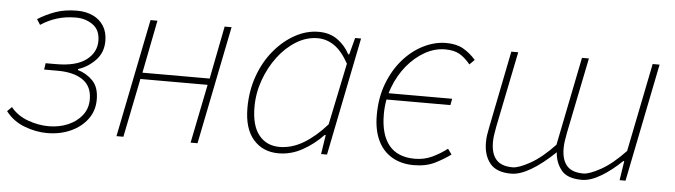

<svg xmlns="http://www.w3.org/2000/svg" viewBox="-41 -626 2723 774"><g transform="rotate(5 1321.0 -239.0)"><path d="M166 12Q121 12 74.5 -5.5Q28 -23 -2 -62L16 -80Q43 -47 85.5 -31.5Q128 -16 170 -16Q212 -16 247.5 -31Q283 -46 304.5 -73.5Q326 -101 326 -138Q326 -191 289 -216.5Q252 -242 187 -242H132L136 -268H178Q259 -268 299.5 -298.5Q340 -329 340 -376Q340 -420 310.5 -441Q281 -462 242 -462Q200 -462 165 -451Q130 -440 100 -420L86 -442Q119 -463 157 -476.5Q195 -490 244 -490Q280 -490 308 -477Q336 -464 352 -439Q368 -414 368 -378Q368 -331 337.5 -299.5Q307 -268 268 -256V-252Q303 -242 328.5 -216Q354 -190 354 -140Q354 -94 328.5 -60Q303 -26 260.5 -7Q218 12 166 12Z M446 0 542 -478H570L528 -264H800L842 -478H870L774 0H746L794 -238H522L474 0Z M1102 12Q1039 12 1000.5 -32Q962 -76 962 -160Q962 -229 983.5 -289Q1005 -349 1042.5 -394Q1080 -439 1126.5 -464.5Q1173 -490 1222 -490Q1266 -490 1297.5 -468Q1329 -446 1348 -410H1352L1370 -478H1394L1298 0H1274L1286 -78H1282Q1245 -39 1199 -13.5Q1153 12 1102 12ZM1104 -14Q1154 -14 1201.5 -42.5Q1249 -71 1294 -122L1346 -372Q1318 -422 1287 -443Q1256 -464 1220 -464Q1175 -464 1133.5 -438.5Q1092 -413 1060 -370.5Q1028 -328 1009 -275Q990 -222 990 -166Q990 -90 1021 -52Q1052 -14 1104 -14Z M1650 12Q1599 12 1561.5 -10Q1524 -32 1504 -74Q1484 -116 1484 -176Q1484 -247 1506 -304.5Q1528 -362 1564.5 -403.5Q1601 -445 1646.5 -467.5Q1692 -490 1738 -490Q1779 -490 1806.5 -474.5Q1834 -459 1858 -432L1838 -412Q1816 -439 1793.5 -451.5Q1771 -464 1736 -464Q1694 -464 1654 -441.5Q1614 -419 1582 -380Q1550 -341 1531 -290Q1512 -239 1512 -182Q1512 -100 1547 -57Q1582 -14 1652 -14Q1690 -14 1722.5 -29.5Q1755 -45 1782 -66L1798 -44Q1773 -25 1736.5 -6.5Q1700 12 1650 12ZM1501 -242 1506 -268H1781L1776 -242Z M2044 12Q1984 12 1958 -20.5Q1932 -53 1932 -104Q1932 -122 1934 -134.5Q1936 -147 1940 -168L2002 -478H2030L1968 -172Q1964 -150 1962 -136.5Q1960 -123 1960 -108Q1960 -62 1981 -38Q2002 -14 2048 -14Q2072 -14 2118 -39.5Q2164 -65 2216 -120L2288 -478H2316L2254 -172Q2250 -150 2248 -136.5Q2246 -123 2246 -108Q2246 -62 2267 -38Q2288 -14 2334 -14Q2358 -14 2404 -39.5Q2450 -65 2502 -120L2574 -478H2602L2506 0H2482L2494 -78H2490Q2450 -39 2407.5 -13.5Q2365 12 2330 12Q2270 12 2246 -19Q2222 -50 2220 -90Q2169 -41 2124 -14.5Q2079 12 2044 12Z"/></g></svg>

Font: Source Sans 3 VF
Style: Italic
Weight: 200
Italic angle: -11°
Designer: Paul D. Hunt
Foundry: Adobe Systems Incorporated
Version: Version 3.042;hotconv 1.0.118;makeotfexe 2.5.65603